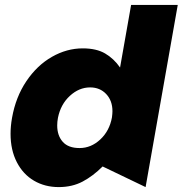

<svg xmlns="http://www.w3.org/2000/svg" viewBox="-20 -750 744 782"><path d="M704 -730H514L469 -475Q444 -511 408.5 -532Q373 -553 317 -553Q252 -553 191.5 -518.5Q131 -484 87.5 -419.5Q44 -355 29 -270Q23 -236 23 -205Q23 -139 48.5 -89.5Q74 -40 118.5 -14Q163 12 219 12Q274 12 316.5 -10.5Q359 -33 398 -72L573 12ZM213 -239Q213 -254 216 -270Q227 -325 264.5 -359.5Q302 -394 347 -394Q387 -394 412.5 -367Q438 -340 438 -297Q438 -288 436 -272Q426 -217 388.5 -182Q351 -147 304 -147Q258 -147 235.5 -172.5Q213 -198 213 -239Z"/></svg>

Font: Geom Black
Style: Bold Italic
Weight: 900
Italic angle: -10°
Version: Version 1.102